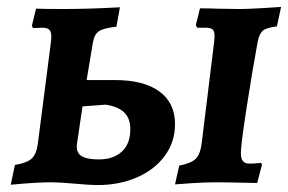

<svg xmlns="http://www.w3.org/2000/svg" viewBox="-20 -526 831 554"><path d="M196 4Q152 0 129 0Q85 0 11 7L23 -50Q58 -56 71.5 -68.5Q85 -81 89 -110L127 -405Q128 -411 128 -421Q128 -435 122 -440.5Q116 -446 102 -446L75 -445L72 -452L84 -501Q110 -500 162 -500Q238 -500 326 -505L316 -449Q279 -445 265.5 -436Q252 -427 248 -403L230 -295H312Q395 -295 440 -262Q485 -229 485 -168Q485 -117 456 -77Q427 -37 376 -14.5Q325 8 261 8Q240 8 196 4ZM356 -153Q356 -185 338 -202Q320 -219 284 -224L218 -219L202 -110Q199 -87 214 -76.5Q229 -66 265 -66Q307 -66 331.5 -88.5Q356 -111 356 -153ZM675 -85Q675 -68 681 -61Q687 -54 700 -54Q713 -54 721.5 -55Q730 -56 733 -56L736 -51L722 2Q708 2 671.5 1Q635 0 601 0Q572 0 534.5 2.5Q497 5 485 6L497 -48Q532 -55 545 -68Q558 -81 562 -113L598 -406Q599 -413 599 -423Q599 -436 593.5 -441Q588 -446 574 -446H549Q547 -449 545 -453L557 -502Q585 -502 603 -501L671 -500Q694 -500 735.5 -502.5Q777 -505 791 -506L779 -450Q749 -446 739 -438Q729 -430 724 -408Q708 -322 691.5 -215Q675 -108 675 -85Z"/></svg>

Font: Alegreya SC
Style: Bold Italic
Weight: 700
Italic angle: -7°
Designer: Juan Pablo del Peral
Foundry: Huerta Tipografica
Version: Version 2.007; ttfautohint (v1.6)